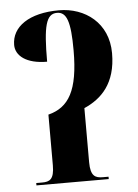

<svg xmlns="http://www.w3.org/2000/svg" viewBox="-52 -766 579 807"><g transform="rotate(-5 237.0 -362.5)"><path d="M69 0H374V-10H350C319 -10 298 -18 298 -78V-306C371 -338 434 -398 434 -526C434 -654 337 -725 227 -725C101 -725 27 -673 27 -596C27 -551 71 -514 159 -514C159 -664 172 -715 218 -715C259 -715 274 -673 274 -552C274 -382 232 -314 145 -292V-78C145 -18 125 -10 94 -10H69Z"/></g></svg>

Font: Noto Serif Display ExtraCondensed ExtraBold
Style: Regular
Weight: 800
Width: 2
Designer: Monotype Design Team
Foundry: Monotype Imaging Inc.
Version: Version 2.009